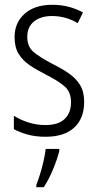

<svg xmlns="http://www.w3.org/2000/svg" viewBox="-20 -562 408 803"><path d="M332 -136Q332 -67 290.5 -28.5Q249 10 171 10Q128 10 94.5 0.5Q61 -9 38 -22V-78Q64 -61 98.5 -50Q133 -39 170 -39Q224 -39 250.5 -64.5Q277 -90 277 -134Q277 -177 251 -200Q225 -223 172 -250Q134 -269 104.5 -289Q75 -309 58 -336.5Q41 -364 41 -407Q41 -467 83 -504.5Q125 -542 199 -542Q235 -542 267.5 -533.5Q300 -525 327 -510L305 -465Q283 -479 255 -487Q227 -495 198 -495Q150 -495 122 -472Q94 -449 94 -408Q94 -367 120.5 -344.5Q147 -322 201 -294Q239 -275 268 -255Q297 -235 314.5 -207Q332 -179 332 -136ZM228 70Q219 105 201.5 147Q184 189 163 221H132V211Q139 194 147.5 166.5Q156 139 162.5 110Q169 81 171 61H228Z"/></svg>

Font: Noto Sans Lao UI Cond Light
Style: Regular
Weight: 300
Width: 3
Designer: Monotype Design Team
Foundry: Monotype Imaging Inc.
Version: Version 2.000; ttfautohint (v1.8.4.7-5d5b)